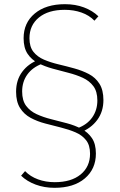

<svg xmlns="http://www.w3.org/2000/svg" viewBox="-20 -730 572 919"><path d="M365 -96 350 -116Q397 -133 421.5 -168Q446 -203 446 -249Q446 -292 427 -317.5Q408 -343 376.5 -357.5Q345 -372 307.5 -381.5Q270 -391 232 -401.5Q194 -412 162.5 -428Q131 -444 112 -472.5Q93 -501 93 -547Q93 -621 146.5 -665.5Q200 -710 291 -710Q341 -710 382 -694.5Q423 -679 451 -652L432 -631Q407 -657 370 -670Q333 -683 290 -683Q211 -683 166 -646Q121 -609 121 -547Q121 -506 140 -482Q159 -458 190.5 -444.5Q222 -431 260 -422Q298 -413 336 -402.5Q374 -392 405.5 -375.5Q437 -359 456 -329Q475 -299 475 -251Q475 -196 445.5 -156Q416 -116 365 -96ZM241 169Q192 169 150.5 153.5Q109 138 81 111L100 89Q125 115 162 128.5Q199 142 242 142Q321 142 366 105Q411 68 411 6Q411 -35 392 -59Q373 -83 341.5 -96.5Q310 -110 272 -119.5Q234 -129 196 -139Q158 -149 126.5 -166Q95 -183 76 -213Q57 -243 57 -291Q57 -347 86.5 -386.5Q116 -426 167 -445L182 -425Q136 -408 111 -373.5Q86 -339 86 -292Q86 -249 105 -223.5Q124 -198 155.5 -183.5Q187 -169 225 -159.5Q263 -150 300.5 -140Q338 -130 369.5 -113.5Q401 -97 420 -69Q439 -41 439 5Q439 79 386 124Q333 169 241 169Z"/></svg>

Font: SUSE Thin
Style: Regular
Weight: 250
Designer: Rene Bieder
Foundry: SUSE
Version: Version 1.000